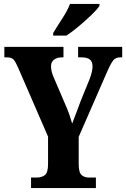

<svg xmlns="http://www.w3.org/2000/svg" viewBox="-20 -951 638 971"><path d="M137 0V-53H165Q191 -53 207 -65.5Q223 -78 223 -121V-260L72 -608Q59 -638 49 -649.5Q39 -661 13 -661H2V-714H301V-661H294Q268 -661 253 -649Q238 -637 238 -616Q238 -591 251 -561L311 -421Q324 -392 331 -370.5Q338 -349 345 -326Q354 -350 365 -378.5Q376 -407 388 -440L434 -553Q442 -575 445 -590.5Q448 -606 448 -614Q448 -640 434 -650.5Q420 -661 391 -661H375V-714H598V-661H588Q565 -661 552.5 -645.5Q540 -630 520 -584L378 -259V-122Q378 -78 393 -65.5Q408 -53 429 -53H465V0ZM249 -784Q268 -816 294.5 -856.5Q321 -897 334 -931H483V-921Q472 -904 443 -876Q414 -848 379.5 -819Q345 -790 316 -771H249Z"/></svg>

Font: Noto Serif Tamil ExtraCondensed ExtraBold
Style: Italic
Weight: 800
Width: 2
Italic angle: -12°
Designer: Indian Type Foundry, Tom Grace, and the Monotype Design Team
Foundry: Monotype Imaging Inc.
Version: Version 2.003; ttfautohint (v1.8.4.7-5d5b)